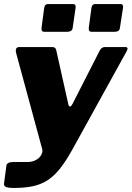

<svg xmlns="http://www.w3.org/2000/svg" viewBox="-32 -762 649 947"><path d="M341 -725 327 -628Q326 -615 318.5 -610Q311 -605 297 -605H190Q178 -605 175 -610Q172 -615 173 -626L186 -723Q189 -742 204 -742H328Q343 -742 341 -725ZM575 -725 560 -628Q559 -615 552 -610Q545 -605 531 -605H423Q411 -605 408 -610Q405 -615 406 -626L419 -723Q422 -742 437 -742H562Q577 -742 575 -725ZM36 165Q8 165 -3 160Q-14 155 -12 142L0 52Q1 46 10 41.5Q19 37 35 37H104Q122 37 137 31Q152 25 161.5 15.5Q171 6 175 -5.5Q179 -17 176 -27L48 -499Q40 -530 64 -530H225Q242 -530 245 -516L305 -248Q308 -236 313.5 -236.5Q319 -237 326 -250L457 -507Q463 -520 470 -525Q477 -530 485 -530H585Q605 -530 592 -508L323 -21Q291 36 261.5 72.5Q232 109 199.5 129Q167 149 127.5 157Q88 165 36 165Z"/></svg>

Font: Libre Franklin ExtraBold
Style: Italic
Weight: 800
Italic angle: -8°
Designer: Pablo Impallari, Rodrigo Fuenzalida, Nhung Nguyen
Foundry: Impallari Type
Version: Version 3.000